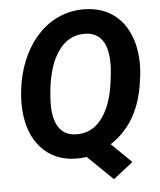

<svg xmlns="http://www.w3.org/2000/svg" viewBox="-57 -770 790 947"><g transform="rotate(-5 337.5 -297.0)"><path d="M467.8 -46.4 566.4 50.3 468.8 127 344.2 5.9Q316.4 10.3 292.5 9.3Q186 8.3 120.6 -63Q55.2 -134.3 47.9 -254.9Q43.5 -314.9 56.6 -388.9Q69.8 -462.9 100.6 -524.9Q131.3 -586.9 176 -631.3Q220.7 -675.8 277.8 -699Q335 -722.2 398.9 -720.7Q470.2 -719.2 523.9 -687Q577.6 -654.8 608.9 -594.2Q640.1 -533.7 644.5 -455.6Q647 -413.1 642.1 -370.6L633.8 -314.5Q601.1 -132.8 467.8 -46.4ZM501 -421.4Q504.4 -511.7 476.3 -554.9Q448.2 -598.1 392.1 -600.1Q302.7 -603 250.2 -521Q197.8 -439 190.9 -291.5Q186 -205.1 213.9 -158.4Q241.7 -111.8 300.3 -109.9Q377 -106.4 427.2 -169.7Q477.5 -232.9 493.2 -348.6Q499.5 -395.5 501 -421.4Z"/></g></svg>

Font: RobotoDraft
Style: Bold Italic
Weight: 700
Italic angle: -12°
Version: Version 2.001150; 2014